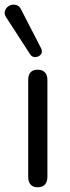

<svg xmlns="http://www.w3.org/2000/svg" viewBox="-43 -785 295 810"><path d="M116 5Q96 5 86 -6.5Q76 -18 76 -39V-448Q76 -469 86 -480Q96 -491 116 -491Q135 -491 146 -480Q157 -469 157 -448V-39Q157 -18 146.5 -6.5Q136 5 116 5ZM84 -556 -17 -712Q-25 -724 -23 -735Q-21 -746 -13 -754Q-5 -762 6 -764.5Q17 -767 28 -763Q39 -759 46 -745L130 -582Q136 -570 132.5 -561Q129 -552 119.5 -547.5Q110 -543 100.5 -544.5Q91 -546 84 -556Z"/></svg>

Font: Nunito
Style: Regular
Weight: 400
Designer: Vernon Adams
Foundry: Vernon Adams
Version: Version 3.602